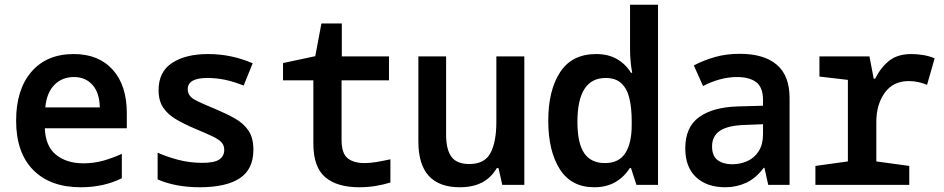

<svg xmlns="http://www.w3.org/2000/svg" viewBox="-20 -780 3981 810"><path d="M321 10Q192 10 120 -63Q48 -136 48 -271Q48 -402 112.5 -477Q177 -552 291 -552Q396 -552 455.5 -486Q515 -420 515 -302V-239H169Q172 -163 216.5 -127Q261 -91 332 -91Q375 -91 415 -102Q455 -113 494 -131V-28Q417 10 321 10ZM401 -327Q400 -388 370.5 -421.5Q341 -455 292 -455Q242 -455 209.5 -422Q177 -389 171 -327Z M822 10Q773 10 729 2Q685 -6 645 -23V-136Q682 -119 731 -106Q780 -93 834 -93Q884 -93 905 -107Q926 -121 926 -148Q926 -167 914.5 -179.5Q903 -192 876 -205Q849 -218 803 -237Q758 -256 723 -276.5Q688 -297 668.5 -326Q649 -355 649 -400Q649 -477 706 -514.5Q763 -552 858 -552Q956 -552 1046 -513L1008 -419Q965 -436 929 -443.5Q893 -451 855 -451Q772 -451 772 -404Q772 -375 802 -359Q832 -343 891 -319Q936 -300 971.5 -280Q1007 -260 1028 -229.5Q1049 -199 1049 -148Q1049 -66 991.5 -28Q934 10 822 10Z M1496 10Q1402 10 1352 -32.5Q1302 -75 1302 -174V-441H1174V-514L1310 -543L1336 -681H1422V-542H1621V-441H1421V-189Q1421 -134 1446 -113Q1471 -92 1518 -92Q1541 -92 1568 -96.5Q1595 -101 1627 -108V-10Q1562 10 1496 10Z M1920 10Q1745 10 1745 -183V-542H1862V-212Q1862 -149 1884.5 -118.5Q1907 -88 1960 -88Q2025 -88 2049.5 -135Q2074 -182 2074 -266V-542H2192V0H2099L2083 -71H2076Q2051 -29 2012.5 -9.5Q1974 10 1920 10Z M2487 10Q2390 10 2341.5 -66.5Q2293 -143 2293 -271Q2293 -399 2343 -475.5Q2393 -552 2495 -552Q2546 -552 2582.5 -531Q2619 -510 2642 -473H2647Q2638 -522 2638 -573V-760H2756V0H2665L2642 -71H2637Q2613 -33 2575.5 -11.5Q2538 10 2487 10ZM2532 -92Q2591 -92 2618 -134Q2645 -176 2645 -252V-269Q2645 -323 2635.5 -364Q2626 -405 2602 -428Q2578 -451 2535 -451Q2416 -451 2416 -266Q2416 -176 2444.5 -134Q2473 -92 2532 -92Z M3040 10Q2962 10 2916.5 -32.5Q2871 -75 2871 -154Q2871 -244 2929.5 -286Q2988 -328 3093 -331L3199 -334V-357Q3199 -412 3170 -433.5Q3141 -455 3090 -455Q3053 -455 3016.5 -445Q2980 -435 2946 -417L2907 -504Q2949 -526 2996.5 -539.5Q3044 -553 3101 -553Q3203 -553 3257 -507Q3311 -461 3311 -367V0H3221L3205 -72H3202Q3169 -28 3128 -9Q3087 10 3040 10ZM3069 -87Q3103 -87 3133 -100.5Q3163 -114 3181 -142.5Q3199 -171 3199 -214V-256L3125 -253Q3051 -251 3017.5 -228.5Q2984 -206 2984 -162Q2984 -122 3007.5 -104.5Q3031 -87 3069 -87Z M3420 0V-80L3557 -99V-443L3437 -457V-542H3648L3666 -448H3672Q3696 -496 3731.5 -524Q3767 -552 3825 -552Q3848 -552 3873.5 -548Q3899 -544 3923 -534L3891 -422Q3875 -429 3855 -433.5Q3835 -438 3814 -438Q3748 -438 3712.5 -388.5Q3677 -339 3677 -266V-99L3816 -80V0Z"/></svg>

Font: Noto Sans Mono SemiCondensed SemiBold
Style: Regular
Weight: 600
Width: 4
Designer: Monotype Design Team
Foundry: Monotype Imaging Inc.
Version: Version 2.014; ttfautohint (v1.8.4.7-5d5b)